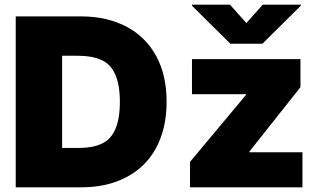

<svg xmlns="http://www.w3.org/2000/svg" viewBox="-20 -797 1365 817"><path d="M326.7 0H46.9V-727.3H323.9Q382.1 -727.3 431.5 -715.6Q480.8 -703.8 521.1 -682Q561.4 -660.2 592.3 -629.1Q623.2 -598 644.5 -558.9Q688.9 -477.3 688.9 -363.6Q688.9 -304.7 677 -255.1Q665.1 -205.6 643.1 -165.5Q621.1 -125.4 589.7 -94.8Q558.2 -64.3 518.8 -43.7Q437.1 0 326.7 0ZM1267 0H788.4V-108L1027 -393.5V-396.3H796.9V-545.5H1258.5V-426.1L1041.2 -152V-149.1H1267ZM319.6 -167.6Q373.9 -167.6 412.3 -185.4Q490.1 -219.8 490.1 -363.6Q490.1 -508.5 410.2 -542.3Q371.1 -559.7 313.9 -559.7H244.3V-167.6ZM1096.6 -610.8H960.2L796.9 -772.7V-777H958.8L1028.4 -698.9L1098 -777H1259.9V-772.7Z"/></svg>

Font: Linik Sans Black
Style: Regular
Weight: 900
Designer: Fonts by Rasmus Andersson / Changes by Cristiano Sobral with parts from Marc Monis
Foundry: rsms
Version: Version 3.020; ttfautohint (v1.6)